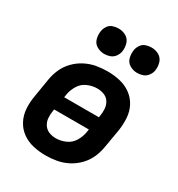

<svg xmlns="http://www.w3.org/2000/svg" viewBox="-181 -882 938 1009"><g transform="rotate(30 288.0 -377.0)"><path d="M244 8Q277 8 311 2Q345 -4 377 -20.5Q409 -37 434.5 -63.5Q460 -90 474 -122.5Q488 -155 493 -188L512 -298Q518 -337 515.5 -375.5Q513 -414 496 -446Q479 -478 449.5 -499.5Q420 -521 383 -529.5Q346 -538 307 -538Q274 -538 240 -532Q206 -526 174 -509.5Q142 -493 116.5 -466.5Q91 -440 77 -407.5Q63 -375 58 -342L40 -232Q33 -193 35.5 -155Q38 -117 55 -84.5Q72 -52 101.5 -30.5Q131 -9 168.5 -0.5Q206 8 244 8ZM246 -97Q224 -97 204 -105Q184 -113 172.5 -131Q161 -149 159.5 -171Q158 -193 162 -215L163 -224H374L371 -205Q366 -176 349.5 -149Q333 -122 304 -109.5Q275 -97 246 -97ZM177 -306 180 -325Q185 -354 201.5 -381Q218 -408 247 -420.5Q276 -433 305 -433Q328 -433 348 -425Q368 -417 379 -399Q390 -381 391.5 -359.5Q393 -338 389 -315L388 -306ZM445 -608Q462 -608 479 -614Q496 -620 507 -635Q518 -650 521 -666Q525 -691 518 -714.5Q511 -738 490.5 -750Q470 -762 445 -762Q428 -762 411 -756.5Q394 -751 383.5 -736Q373 -721 370 -704Q366 -679 372.5 -655.5Q379 -632 400 -620Q421 -608 445 -608ZM245 -608Q262 -608 279 -614Q296 -620 307 -635Q318 -650 321 -666Q325 -691 318 -714.5Q311 -738 290.5 -750Q270 -762 245 -762Q228 -762 211 -756.5Q194 -751 183.5 -736Q173 -721 170 -704Q166 -679 172.5 -655.5Q179 -632 200 -620Q221 -608 245 -608Z"/></g></svg>

Font: Iosevka Sparkle Oblique
Style: Bold
Weight: 700
Italic angle: -9°
Designer: Belleve Invis
Foundry: Belleve Invis
Version: Version 4.5.0; ttfautohint (v1.8.3)